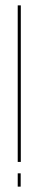

<svg xmlns="http://www.w3.org/2000/svg" viewBox="-20 -695 142 715"><path d="M46 -92H57.5V-675H46ZM46 0H57V-49.5H46Z"/></svg>

Font: Anybody Thin Condensed
Style: Regular
Weight: 100
Width: 3
Version: Version 1.113;gftools[0.9.25]